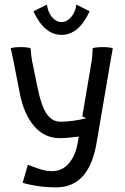

<svg xmlns="http://www.w3.org/2000/svg" viewBox="-20 -805 540 827"><path d="M366.2 -756.3Q319.3 -654.8 245.1 -654.8Q170.9 -654.8 124 -756.3L182.1 -785.2Q186.5 -751.5 204.6 -730.7Q222.7 -710 245.1 -710Q267.6 -710 286.1 -731Q304.7 -752 309.1 -785.2ZM77.6 -18.1 100.1 -95.2Q153.3 -74.2 178.7 -69.8Q192.4 -67.9 205.1 -67.9Q247.6 -67.9 276.4 -101.1Q305.2 -134.3 314.9 -190.9L319.3 -216.8Q270.5 -210 237.8 -210Q171.9 -210 127.7 -261Q83.5 -312 65.9 -399.9L38.1 -542Q28.8 -588.4 25.9 -597.2Q40.5 -602.1 68.8 -602.1Q97.2 -602.1 111.8 -597.2Q114.3 -561.5 118.2 -542L142.1 -425.8Q158.7 -345.7 181.9 -313.2Q205.1 -280.8 240.2 -280.8Q293 -280.8 351.6 -295.9L334.5 -303.7L375 -543Q376.5 -551.8 377.4 -565.2Q378.4 -578.6 378.9 -587.9V-597.2Q393.6 -602.1 422.9 -602.1Q451.2 -602.1 465.8 -597.2Q465.8 -596.7 456.1 -542L396 -189.9Q363.8 2 222.2 2Q175.8 2 134.5 -4.9Q93.3 -11.7 77.6 -18.1Z"/></svg>

Font: Nikodecs
Style: Medium
Weight: 500
Version: Version 0.29